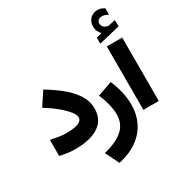

<svg xmlns="http://www.w3.org/2000/svg" viewBox="-248 -1064 1462 1526"><g transform="rotate(-30 483.0 -301.5)"><path d="M18.6 -166Q48.8 -159.7 88.4 -153.3Q127.9 -147 154.8 -147Q216.3 -147 249.3 -155.5Q282.2 -164.1 294.7 -178Q307.1 -191.9 307.1 -207Q307.1 -230.5 280.3 -264.4Q253.4 -298.3 205.3 -338.4Q157.2 -378.4 93.3 -418.5L173.3 -539.1Q255.4 -490.2 318.1 -437.7Q380.9 -385.3 416.3 -328.4Q451.7 -271.5 451.7 -208.5Q451.7 -103 374 -52Q296.4 -1 161.1 -1Q121.6 -1 86.4 -6.1Q51.3 -11.2 18.6 -18.1Z M667 -323.2Q690.9 -268.6 705.6 -207Q720.2 -145.5 720.2 -84.5Q720.2 0 686 71.3Q651.9 142.6 582.5 193.8Q513.2 245.1 406.7 269L344.7 143.1Q463.4 114.3 522 61Q580.6 7.8 580.6 -76.7Q580.6 -121.6 566.7 -175.3Q552.7 -229 532.7 -275.4Z M798.3 -695.8Q784.2 -710.9 775.1 -730.2Q766.1 -749.5 766.1 -774.9Q766.1 -793.9 771.5 -809.1Q776.9 -824.2 785.6 -835.9Q799.3 -853.5 819.3 -862.5Q839.4 -871.6 860.4 -871.6Q881.8 -871.6 895.5 -866Q909.2 -860.4 923.3 -852.1L923.8 -793Q909.2 -800.8 895.8 -805.7Q882.3 -810.5 867.2 -810.5Q858.4 -810.5 849.1 -808.1Q839.8 -805.7 832.5 -798.8Q820.8 -788.1 820.8 -768.6Q821.3 -754.4 831.1 -741Q840.8 -727.5 863.8 -721.2Q866.2 -720.2 868.4 -719.5Q870.6 -718.8 873 -718.8Q875 -718.8 877 -719.2L942.4 -732.4V-674.8L747.6 -627.9V-684.1ZM781.7 -583.3H922.9V-1.4H781.7Z"/></g></svg>

Font: Vazir Black WOL
Style: Black-WOL
Weight: 900
Designer: Saber Rastikerdar
Foundry: Saber Rastikerdar
Version: Version 30.0.0